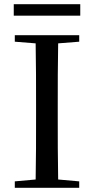

<svg xmlns="http://www.w3.org/2000/svg" viewBox="-20 -901 451 921"><path d="M46 -826H365V-881H46ZM51 -701 151 -693C153 -593 153 -493 153 -392V-339C153 -239 153 -138 151 -40L51 -31V0H360V-31L259 -40C257 -140 257 -239 257 -340V-392C257 -493 257 -593 259 -693L360 -701V-732H51Z"/></svg>

Font: Noto Serif TC Medium
Style: Regular
Weight: 500
Designer: Ryoko NISHIZUKA 西塚涼子 (kana & ideographs); Frank Grießhammer (Latin, Greek & Cyrillic); Wenlong ZHANG 张文龙 (bopomofo); San
Foundry: Adobe
Version: Version 2.001;hotconv 1.1.0;makeotfexe 2.6.0